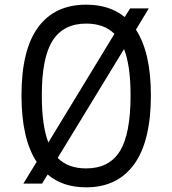

<svg xmlns="http://www.w3.org/2000/svg" viewBox="-20 -786 738 822"><path d="M626 -378Q626 -182 554.5 -83Q483 16 349 16Q248 16 184 -39L160 0H80L137 -93Q72 -191 72 -378Q72 -572 143 -669Q214 -766 349 -766Q449 -766 514 -713L537 -750H617L562 -659Q626 -561 626 -378ZM187 -176 470 -641Q426 -685 349 -685Q252 -685 205.5 -612.5Q159 -540 159 -378Q159 -248 187 -176ZM539 -378Q539 -505 511 -576L227 -110Q271 -65 349 -65Q447 -65 493 -138.5Q539 -212 539 -378Z"/></svg>

Font: Farro Light
Style: Regular
Weight: 300
Designer: Aceler Chua
Foundry: Grayscale Limited
Version: Version 1.101